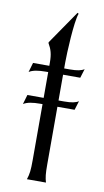

<svg xmlns="http://www.w3.org/2000/svg" viewBox="-85 -773 441 814"><g transform="rotate(10 136.0 -366.0)"><path d="M92 0H174C168 -20 166 -36 166 -76V-325H240L252 -364C240 -356 222 -352 190 -352H166V-463H240L252 -502C240 -494 222 -490 190 -490H166V-516C166 -554 172 -692 186 -729L181 -732L82 -588V-584C96 -560 102 -540 102 -504V-490H32L20 -449C36 -459 59 -463 93 -463H102V-352H32L20 -311C36 -321 59 -325 93 -325H102V-84C102 -40 100 -24 92 0Z"/></g></svg>

Font: Sinistre
Style: Regular
Weight: 400
Designer: Jules Durand
Foundry: Collletttivo
Version: Version 69.420;Glyphs 3.2 (3217)